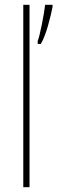

<svg xmlns="http://www.w3.org/2000/svg" viewBox="-20 -780 239 800"><path d="M103 0V-760H77V0ZM199 -751V-760H168C165 -728 146 -629 137 -609V-597H150C172 -632 191 -711 199 -751Z"/></svg>

Font: Noto Sans Gujarati UI Condensed Thin
Style: Regular
Weight: 100
Width: 3
Designer: Jelle Bosma - Monotype Design Team, Universal Thirst
Foundry: Monotype Imaging Inc.
Version: Version 2.106